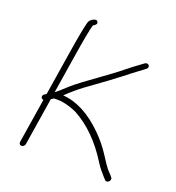

<svg xmlns="http://www.w3.org/2000/svg" viewBox="-130 -777 852 927"><g transform="rotate(20 296.0 -314.0)"><path d="M92.7 8 131.5 -237C136 -239.7 140.4 -242.7 145 -246H166C197.5 -246 240.8 -232 264.8 -220C337.6 -180.5 401.1 -117.2 455.3 -30C471.9 -3.2 485.8 10.5 502.2 30L510.8 39C522.1 54 545.9 32.3 535.1 18L526.7 8C521.7 2 515.1 -5 507.1 -13C500.3 -21 486.7 -41 466.2 -73.1C445.7 -105.1 421.3 -135.3 392.9 -163.5C323 -233.1 252.5 -270.2 181.6 -275C209.1 -301.7 236.5 -325 263.6 -345C345.4 -403.8 397.5 -442.3 420 -460.3C442.5 -478.4 469.4 -498.9 500.7 -522L514.3 -532C532.5 -544.3 516.4 -566.7 498.9 -555L485.3 -545C458.1 -525.3 436.1 -508.6 419.3 -494.7C383.2 -465.1 353.3 -444.5 314.4 -416C274.4 -386.7 220 -349.3 183.4 -315C164.2 -297 149.3 -284 138.7 -276H137.7L169.1 -474C183 -562 193.5 -617.7 200.5 -641C214.4 -648.6 219.6 -656.3 216.2 -664C212.4 -672.5 204.7 -673.9 193 -668.3C181.4 -662.8 174.1 -655 171.2 -645C163.6 -618.3 152.9 -561.3 139.1 -474L104.2 -254L96.4 -249C80.3 -240.2 86.1 -222 99.2 -222L62.7 8C61.5 15.9 67.4 23 75.4 23C83.3 23 91.5 15.9 92.7 8Z"/></g></svg>

Font: MewTooHand
Style: Ita
Weight: 400
Designer: Mew Too, Robert Jablonski
Version: Version 0.77